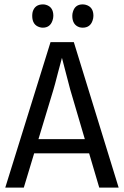

<svg xmlns="http://www.w3.org/2000/svg" viewBox="-20 -850 561 870"><path d="M87.9 0 134.8 -155.3H383.8L429.7 0H517.6L314.5 -659.2H209L3.9 0ZM221.7 -442.4Q227.5 -460.9 243.2 -522.5Q255.9 -568.4 260.7 -587.9Q264.6 -572.3 274.4 -535.2Q292 -465.8 297.9 -445.3L364.3 -219.7H154.3ZM221.7 -778.3Q221.7 -818.4 188.5 -828.1Q181.6 -830.1 174.8 -830.1Q137.7 -830.1 127.9 -795.9Q126 -787.1 126 -778.3Q126 -736.3 160.2 -726.6Q167 -724.6 173.8 -724.6Q207 -724.6 217.8 -756.8Q221.7 -767.6 221.7 -778.3ZM403.3 -778.3Q403.3 -818.4 369.1 -828.1Q361.3 -830.1 354.5 -830.1Q320.3 -830.1 310.5 -796.9Q307.6 -788.1 307.6 -778.3Q307.6 -737.3 339.8 -726.6Q347.7 -724.6 354.5 -724.6Q388.7 -724.6 399.4 -756.8Q403.3 -767.6 403.3 -778.3Z"/></svg>

Font: Yaldevi Colombo Medium
Style: Regular
Weight: 500
Designer: Sol Matas, Denzil Rajitha, Kosala Senevirathne and Pathum Egodawatta
Foundry: Mooniak
Version: Version 1.020 ; ttfautohint (v1.6)